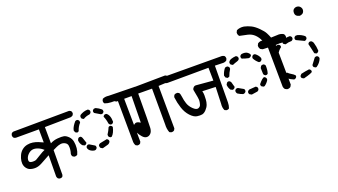

<svg xmlns="http://www.w3.org/2000/svg" viewBox="-62 -1262 3125 1776"><g transform="rotate(-20 1500.0 -374.0)"><path d="M290 -2 275.4 -8.8Q267.6 -18.6 265.6 -30.3L267.6 -239.3Q221.7 -214.8 180.2 -191.4Q138.7 -168 99.6 -170.9Q60.5 -173.8 42 -189.9Q23.4 -206.1 16.1 -227.5Q8.8 -249 12.2 -274.9Q15.6 -300.8 28.3 -328.6Q41 -356.4 63.5 -374.5Q85.9 -392.6 114.3 -398.4Q142.6 -404.3 169.9 -399.9Q197.3 -395.5 220.2 -386.2Q243.2 -377 265.6 -366.2L264.6 -495.1H39.1Q26.4 -496.1 17.6 -503.9Q8.8 -514.6 9.8 -531.2L17.6 -547.9Q31.2 -558.6 49.8 -556.6L585.9 -560.5L601.6 -552.7Q611.3 -542 609.4 -524.4L601.6 -509.8Q590.8 -502 579.1 -500L324.2 -496.1L325.2 -335.9Q360.4 -354.5 399.9 -357.4Q439.5 -360.4 460 -356.4Q480.5 -352.5 502.9 -330.6Q525.4 -308.6 531.2 -276.9Q537.1 -245.1 533.7 -212.4Q530.3 -179.7 517.6 -153.3Q504.9 -143.6 487.3 -145.5L472.7 -153.3Q462.9 -164.1 464.8 -181.6Q470.7 -199.2 473.1 -218.8Q475.6 -238.3 472.7 -259.3Q469.7 -280.3 448.7 -291.5Q427.7 -302.7 404.8 -298.8Q381.8 -294.9 363.8 -286.1Q345.7 -277.3 327.1 -268.6L325.2 -24.4L318.4 -8.8Q307.6 0 290 -2ZM149.4 -242.2Q173.8 -255.9 198.7 -272Q223.6 -288.1 249 -298.8Q223.6 -322.3 194.3 -333Q165 -343.8 141.6 -338.9Q118.2 -334 97.7 -312.5Q77.1 -291 74.2 -263.7Q71.3 -236.3 104 -234.4Q136.7 -232.4 149.4 -242.2Z M1070.3 -43.9 1054.7 -51.8Q1042 -73.2 1043.9 -100.6L1041 -501Q1009.8 -501 977.5 -502Q945.3 -502.9 917 -513.7Q907.2 -524.4 909.2 -542L917 -558.6Q943.4 -571.3 976.6 -566.4L1236.3 -561.5L1252 -553.7Q1261.7 -542 1259.8 -524.4L1252 -508.8Q1241.2 -501 1228.5 -500H1102.5L1107.4 -67.4L1099.6 -51.8Q1087.9 -42 1070.3 -43.9ZM760.7 -128.9 742.2 -138.7Q734.4 -148.4 735.4 -164.1Q740.2 -175.8 752 -180.7Q788.1 -187.5 823.2 -195.3Q835 -190.4 839.8 -178.7V-166Q831.1 -148.4 814.5 -143.6ZM680.7 -135.7Q654.3 -140.6 637.7 -155.8Q621.1 -170.9 623 -190.4Q627.9 -202.1 639.6 -207H652.3Q690.4 -185.5 704.1 -175.8Q710.9 -168 709 -153.3Q704.1 -141.6 692.4 -136.7ZM861.3 -200.2Q849.6 -206.1 844.7 -216.8V-232.4Q864.3 -261.7 877.9 -294.9Q885.7 -301.8 898.4 -299.8Q910.2 -294.9 915 -283.2Q902.3 -225.6 874 -200.2ZM611.3 -210.9 591.8 -220.7Q571.3 -245.1 570.3 -276.4L580.1 -294.9Q589.8 -301.8 602.5 -299.8Q614.3 -294.9 620.1 -274.9Q626 -254.9 635.7 -228.5Q630.9 -216.8 619.1 -211.9ZM904.3 -309.6Q892.6 -314.5 887.7 -326.2Q882.8 -365.2 867.2 -400.4Q872.1 -412.1 883.8 -417H898.4Q914.1 -408.2 923.8 -385.3Q933.6 -362.3 933.6 -326.2Q928.7 -314.5 917 -309.6ZM587.9 -345.7 570.3 -355.5 563.5 -376Q568.4 -397.5 580.1 -416Q591.8 -434.6 606.4 -451.2Q614.3 -458 627.9 -456.1Q639.6 -451.2 644.5 -440.4V-423.8Q616.2 -392.6 604.5 -352.5ZM852.5 -429.7 796.9 -462.9Q790 -471.7 792 -484.4Q796.9 -496.1 808.6 -501H825.2Q852.5 -489.3 877.9 -467.8Q883.8 -460 882.8 -446.3Q877.9 -434.6 866.2 -429.7ZM688.5 -443.4 670.9 -453.1Q664.1 -462.9 666 -476.6L671.9 -488.3Q688.5 -499 709 -505.9Q729.5 -512.7 752 -512.7Q763.7 -507.8 768.6 -496.1V-482.4Q763.7 -469.7 751 -464.8Q717.8 -461.9 688.5 -443.4Z M1406.2 -50.8 1389.6 -58.6Q1375 -95.7 1377.9 -139.6L1377 -491.2L1241.2 -492.2Q1240.2 -187.5 1237.3 -153.8Q1234.4 -120.1 1217.3 -103Q1200.2 -85.9 1178.7 -86.9Q1157.2 -87.9 1137.7 -109.9Q1118.2 -131.8 1106.4 -156.2Q1094.7 -180.7 1094.7 -201.7Q1094.7 -222.7 1107.4 -234.4Q1120.1 -246.1 1134.3 -246.1Q1148.4 -246.1 1171.9 -231.4L1175.8 -491.2H1028.3L1011.7 -500Q1002 -513.7 1002.9 -532.2L1011.7 -549.8Q1031.2 -559.6 1056.6 -558.6Q1082 -557.6 1532.2 -564.5L1548.8 -555.7Q1559.6 -543.9 1557.6 -525.4L1548.8 -507.8Q1537.1 -500 1523.4 -498L1442.4 -494.1L1445.3 -75.2L1436.5 -58.6Q1424.8 -48.8 1406.2 -50.8Z M1955.1 -68.4 1938.5 -76.2Q1924.8 -104.5 1929.7 -142.6L1935.5 -304.7L1805.7 -309.6Q1811.5 -289.1 1811.5 -268.6Q1811.5 -248 1810.1 -225.1Q1808.6 -202.1 1800.8 -179.2Q1793 -156.2 1772.5 -134.3Q1752 -112.3 1731.9 -108.4Q1711.9 -104.5 1681.2 -108.9Q1650.4 -113.3 1617.2 -148.9Q1584 -184.6 1566.9 -236.8Q1549.8 -289.1 1543 -344.7Q1544.9 -357.4 1552.7 -367.2Q1565.4 -376 1583 -375L1598.6 -367.2Q1608.4 -355.5 1611.8 -323.7Q1615.2 -292 1626.5 -257.8Q1637.7 -223.6 1667 -195.3Q1696.3 -167 1716.3 -173.8Q1736.3 -180.7 1742.2 -197.8Q1748 -214.8 1750 -235.4Q1752 -255.9 1732.4 -350.6Q1734.4 -363.3 1745.6 -373.5Q1756.8 -383.8 1775.4 -380.9L1935.5 -367.2L1933.6 -494.1L1541 -492.2Q1517.6 -490.2 1500 -502Q1491.2 -514.6 1492.2 -532.2L1500 -547.9Q1515.6 -559.6 1540 -555.7L2072.3 -553.7Q2094.7 -555.7 2110.4 -544.9Q2120.1 -533.2 2118.2 -515.6L2110.4 -500Q2090.8 -487.3 2067.4 -490.2L1996.1 -492.2Q1993.2 -161.1 1993.2 -131.8Q1993.2 -102.5 1983.4 -76.2Q1971.7 -66.4 1955.1 -68.4Z M2549.8 -58.6 2530.3 -68.4Q2520.5 -80.1 2518.6 -95.7L2514.6 -481.4L2463.9 -483.4L2444.3 -493.2Q2430.7 -508.8 2432.6 -530.3L2442.4 -549.8Q2469.7 -566.4 2487.3 -558.6Q2473.6 -593.8 2446.3 -621.1Q2418.9 -648.4 2379.9 -657.2Q2340.8 -666 2301.8 -673.8Q2288.1 -689.5 2290 -710.9L2299.8 -730.5Q2331.1 -746.1 2372.1 -740.2Q2407.2 -732.4 2438.5 -716.8Q2469.7 -701.2 2503.9 -667Q2538.1 -632.8 2550.8 -608.4Q2563.5 -584 2573.2 -558.6L2632.8 -560.5Q2668 -564.5 2695.3 -547.9Q2707 -534.2 2705.1 -512.7L2695.3 -493.2Q2666 -475.6 2627 -481.4L2590.8 -479.5L2595.7 -87.9L2585 -68.4Q2571.3 -56.6 2549.8 -58.6ZM2225.6 -124 2206.1 -134.8Q2198.2 -144.5 2200.2 -158.2Q2206.1 -170.9 2218.8 -175.8Q2251 -177.7 2284.2 -180.7Q2295.9 -175.8 2300.8 -164.1V-150.4Q2295.9 -137.7 2284.2 -132.8ZM2152.3 -155.3Q2127 -164.1 2102.5 -179.7Q2091.8 -191.4 2093.8 -209Q2098.6 -220.7 2111.3 -225.6H2125Q2150.4 -210 2176.8 -196.3Q2183.6 -187.5 2181.6 -173.8Q2176.8 -162.1 2164.1 -157.2ZM2354.5 -155.3 2335.9 -165Q2328.1 -173.8 2330.1 -187.5Q2371.1 -238.3 2388.7 -236.3Q2400.4 -231.4 2406.2 -218.8V-203.1Q2390.6 -175.8 2364.3 -157.2ZM2075.2 -225.6 2055.7 -234.4Q2039.1 -258.8 2037.1 -288.1L2047.9 -306.6Q2055.7 -313.5 2069.3 -312.5Q2082 -306.6 2086.9 -294.9Q2093.8 -270.5 2100.6 -245.1Q2095.7 -232.4 2083 -227.5ZM2406.2 -248Q2393.6 -253.9 2388.7 -265.6L2386.7 -326.2L2397.5 -344.7Q2407.2 -351.6 2421.9 -349.6Q2433.6 -344.7 2438.5 -333Q2440.4 -283.2 2428.7 -253.9Q2419.9 -246.1 2406.2 -248ZM2069.3 -344.7 2050.8 -355.5 2043.9 -376Q2052.7 -410.2 2075.2 -439.5Q2085 -448.2 2100.6 -446.3Q2112.3 -441.4 2118.2 -429.7V-416Q2098.6 -384.8 2086.9 -351.6ZM2390.6 -382.8Q2364.3 -403.3 2347.7 -434.6V-448.2Q2352.5 -460.9 2364.3 -465.8H2379.9Q2409.2 -445.3 2421.9 -414.1V-400.4Q2416 -387.7 2404.3 -382.8ZM2155.3 -441.4 2136.7 -452.1Q2129.9 -461.9 2131.8 -475.6Q2140.6 -493.2 2161.1 -500Q2181.6 -506.8 2207 -508.8Q2220.7 -503.9 2225.6 -491.2V-477.5Q2220.7 -463.9 2200.2 -458Q2179.7 -452.1 2155.3 -441.4ZM2314.5 -450.2Q2282.2 -457 2251 -468.8Q2244.1 -477.5 2246.1 -491.2Q2251 -503.9 2263.7 -508.8Q2302.7 -514.6 2323.2 -498.5Q2343.8 -482.4 2342.8 -468.8Q2336.9 -457 2325.2 -452.1Z M2730.5 -99.6 2711.9 -109.4Q2705.1 -118.2 2707 -130.9L2721.7 -147.5Q2761.7 -157.2 2802.7 -162.1Q2814.5 -157.2 2819.3 -145.5V-132.8Q2814.5 -121.1 2730.5 -99.6ZM2641.6 -121.1Q2610.4 -132.8 2582 -155.3Q2570.3 -168.9 2572.3 -186.5Q2577.1 -198.2 2588.9 -203.1H2601.6Q2616.2 -188.5 2635.3 -177.7Q2654.3 -167 2668 -152.3V-138.7Q2663.1 -127.9 2651.4 -123ZM2868.2 -157.2 2850.6 -167Q2843.8 -175.8 2845.7 -188.5L2889.6 -247.1Q2899.4 -253.9 2913.1 -252Q2923.8 -247.1 2928.7 -235.4V-222.7Q2913.1 -183.6 2877 -159.2ZM2563.5 -232.4 2544.9 -242.2Q2525.4 -274.4 2530.3 -316.4L2538.1 -334Q2548.8 -342.8 2563.5 -340.8Q2575.2 -335.9 2580.1 -324.2Q2580.1 -289.1 2589.8 -250Q2585 -238.3 2574.2 -233.4ZM2918 -276.4 2899.4 -286.1Q2894.5 -311.5 2888.7 -335Q2882.8 -358.4 2877 -383.8Q2881.8 -395.5 2892.6 -400.4H2908.2Q2923.8 -391.6 2928.7 -375Q2940.4 -337.9 2942.4 -294.9Q2937.5 -283.2 2925.8 -278.3ZM2561.5 -383.8Q2549.8 -388.7 2544.9 -400.4L2543 -411.1Q2548.8 -437.5 2568.8 -456.5Q2588.9 -475.6 2613.3 -473.6Q2625 -468.8 2629.9 -458V-444.3Q2600.6 -422.9 2584 -388.7Q2575.2 -381.8 2561.5 -383.8ZM2855.5 -422.9Q2836.9 -432.6 2817.4 -440.9Q2797.9 -449.2 2779.3 -459Q2772.5 -467.8 2774.4 -480.5Q2779.3 -492.2 2791 -497.1H2808.6Q2845.7 -487.3 2875 -462.9Q2881.8 -454.1 2879.9 -441.4Q2875 -429.7 2863.3 -424.8ZM2678.7 -454.1 2661.1 -463.9Q2654.3 -472.7 2656.2 -485.4Q2691.4 -513.7 2740.2 -511.7Q2752 -506.8 2756.8 -495.1V-480.5Q2752 -468.8 2740.2 -463.9Q2707 -463.9 2678.7 -454.1ZM2891.6 -657.2Q2869.1 -662.1 2858.9 -673.8Q2848.6 -685.5 2850.1 -707Q2851.6 -728.5 2867.2 -738.3Q2882.8 -748 2900.9 -744.6Q2918.9 -741.2 2929.7 -725.6Q2940.4 -710 2936.5 -691.9Q2932.6 -673.8 2919.4 -665.5Q2906.2 -657.2 2891.6 -657.2Z"/></g></svg>

Font: JasonHandwriting1
Style: Regular
Weight: 400
Version: Version 1.48.20